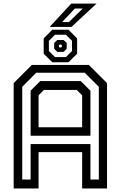

<svg xmlns="http://www.w3.org/2000/svg" viewBox="-20 -1068 684 1088"><path d="M57.5 0V-597L160.5 -700H483.5L586.5 -597V0H445.5V-206H198.5V0ZM106 -50.5H153.5V-251.5H492.5V-50.5H540V-576L460 -656H185.5L106 -576ZM198.5 -347H445.5V-528L415 -558.5H229L198.5 -528ZM153.5 -299V-554L208 -608.5H437.5L492.5 -554V-299ZM276.5 -715 227.5 -763.5V-850.5L276.5 -899.5H368L417 -850.5V-763.5L368 -715ZM291.5 -744.5H353.5L388 -779V-837L353.5 -871H291.5L257 -837V-779ZM304.5 -774 287 -791.5V-824.5L304.5 -841.5H340.5L358 -824.5V-791.5L340.5 -774ZM318 -799H326.5L330.5 -803.5V-811L326.5 -815.5H318L314 -811V-803.5ZM261.5 -915.5 383.5 -1047.5H527L385 -915.5ZM332 -943H370.5L448.5 -1019.5H404Z"/></svg>

Font: Tourney Medium
Style: Regular
Weight: 500
Designer: Tyler Finck
Foundry: Etcetera Type Co
Version: Version 1.015